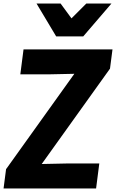

<svg xmlns="http://www.w3.org/2000/svg" viewBox="-30 -1057 651 1077"><path d="M561 -853ZM437 -853H285L175 -1037H310L371 -954L454 -1037H595ZM509 0H-10L4 -108L387 -643L244 -640H84L102 -780H601L587 -672L204 -137L346 -140H527Z"/></svg>

Font: Tanohe Sans
Style: Bold Italic
Weight: 700
Designer: Village Type and Design LLC & Cristiano Sobral
Foundry: Cooper Hewitt Smithsonian Design Museum
Version: Version 1.00;September 29, 2021;FontCreator 13.0.0.2655 64-b